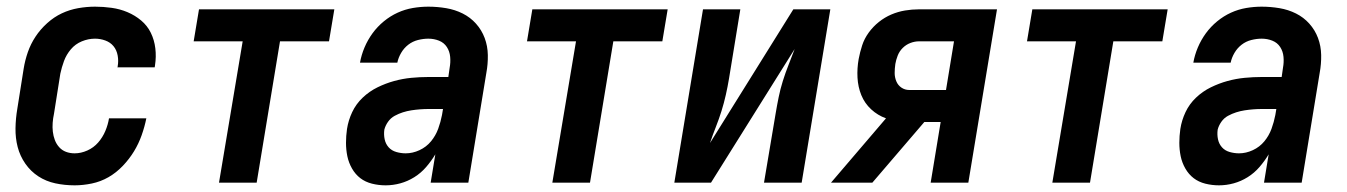

<svg xmlns="http://www.w3.org/2000/svg" viewBox="-20 -548 4040 576"><path d="M204 8Q174 8 146 2Q118 -4 95 -19Q72 -34 56 -57Q40 -80 33 -107Q26 -134 26.5 -163.5Q27 -193 32 -222L51 -342Q55 -367 63.5 -391.5Q72 -416 86.5 -438Q101 -460 121.5 -478.5Q142 -497 165.5 -508Q189 -519 214.5 -523.5Q240 -528 265 -528Q290 -528 315 -524.5Q340 -521 362.5 -511.5Q385 -502 403.5 -486.5Q422 -471 432.5 -449.5Q443 -428 446 -403Q449 -378 445 -352Q445 -350 444.5 -348.5Q444 -347 444 -346H332Q333 -347 333 -347.5Q333 -348 333 -349Q336 -365 333 -381.5Q330 -398 320.5 -409.5Q311 -421 296 -426.5Q281 -432 265 -432Q245 -432 225.5 -424Q206 -416 192.5 -400Q179 -384 172 -365Q165 -346 161 -327L142 -207Q139 -193 138 -179.5Q137 -166 138.5 -153Q140 -140 144.5 -128Q149 -116 157.5 -106.5Q166 -97 178 -92.5Q190 -88 204 -88Q223 -88 242 -96.5Q261 -105 274.5 -120.5Q288 -136 296 -155Q304 -174 307 -193H419Q414 -168 405 -142.5Q396 -117 382 -94Q368 -71 348.5 -50.5Q329 -30 305.5 -16.5Q282 -3 255.5 2.5Q229 8 204 8Z M637 0 708 -424H561L577 -520H983L967 -424H820L750 0Z M1137 8Q1116 8 1096 3Q1076 -2 1061 -13.5Q1046 -25 1036 -42.5Q1026 -60 1022 -79.5Q1018 -99 1018 -119.5Q1018 -140 1021 -161Q1025 -187 1036.5 -211.5Q1048 -236 1068 -255Q1088 -274 1112.5 -286Q1137 -298 1162.5 -305Q1188 -312 1214 -314.5Q1240 -317 1265 -317H1325L1329 -345Q1332 -361 1330.5 -377.5Q1329 -394 1320.5 -407Q1312 -420 1297 -426Q1282 -432 1265 -432Q1250 -432 1234 -428Q1218 -424 1205 -414Q1192 -404 1183.5 -389.5Q1175 -375 1172 -360H1060Q1064 -383 1073.5 -405.5Q1083 -428 1097.5 -448Q1112 -468 1131.5 -484Q1151 -500 1173 -510Q1195 -520 1218.5 -524Q1242 -528 1265 -528Q1292 -528 1318.5 -523.5Q1345 -519 1368 -507.5Q1391 -496 1408 -477Q1425 -458 1434 -434Q1443 -410 1443.5 -383Q1444 -356 1439 -329L1385 0H1272L1286 -85Q1274 -65 1258.5 -47Q1243 -29 1223 -16.5Q1203 -4 1181 2Q1159 8 1137 8ZM1197 -88Q1218 -88 1238.5 -97.5Q1259 -107 1273 -124Q1287 -141 1294.5 -161.5Q1302 -182 1306 -203L1309 -221H1265Q1253 -221 1240 -220Q1227 -219 1214 -217Q1201 -215 1188.5 -211Q1176 -207 1164 -200.5Q1152 -194 1144 -182.5Q1136 -171 1133 -159Q1131 -144 1134 -130Q1137 -116 1146 -106Q1155 -96 1169 -92Q1183 -88 1197 -88Z M1637 0 1708 -424H1561L1577 -520H1983L1967 -424H1820L1750 0Z M2003 0 2089 -520H2201L2167 -312Q2163 -288 2157.5 -263.5Q2152 -239 2144.5 -215Q2137 -191 2127.5 -167Q2118 -143 2110 -119L2360 -520H2471L2385 0H2272L2307 -208Q2311 -232 2316 -256.5Q2321 -281 2328.5 -305Q2336 -329 2345.5 -353Q2355 -377 2364 -401L2113 0Z M2473 0 2638 -193Q2613 -202 2593.5 -220Q2574 -238 2564 -262.5Q2554 -287 2552.5 -315Q2551 -343 2556 -371Q2560 -392 2566.5 -412Q2573 -432 2586 -450Q2599 -468 2616.5 -482Q2634 -496 2654 -504.5Q2674 -513 2695 -516.5Q2716 -520 2737 -520H2971L2885 0H2772L2802 -182H2753L2597 0ZM2708 -278H2818L2842 -424H2737Q2724 -424 2711 -419Q2698 -414 2688 -404Q2678 -394 2673 -381Q2668 -368 2666 -356Q2664 -342 2664 -329Q2664 -316 2669 -304Q2674 -292 2684.5 -285Q2695 -278 2708 -278Z M3137 0 3208 -424H3061L3077 -520H3483L3467 -424H3320L3250 0Z M3637 8Q3616 8 3596 3Q3576 -2 3561 -13.5Q3546 -25 3536 -42.5Q3526 -60 3522 -79.5Q3518 -99 3518 -119.5Q3518 -140 3521 -161Q3525 -187 3536.5 -211.5Q3548 -236 3568 -255Q3588 -274 3612.5 -286Q3637 -298 3662.5 -305Q3688 -312 3714 -314.5Q3740 -317 3765 -317H3825L3829 -345Q3832 -361 3830.5 -377.5Q3829 -394 3820.5 -407Q3812 -420 3797 -426Q3782 -432 3765 -432Q3750 -432 3734 -428Q3718 -424 3705 -414Q3692 -404 3683.5 -389.5Q3675 -375 3672 -360H3560Q3564 -383 3573.5 -405.5Q3583 -428 3597.5 -448Q3612 -468 3631.5 -484Q3651 -500 3673 -510Q3695 -520 3718.5 -524Q3742 -528 3765 -528Q3792 -528 3818.5 -523.5Q3845 -519 3868 -507.5Q3891 -496 3908 -477Q3925 -458 3934 -434Q3943 -410 3943.5 -383Q3944 -356 3939 -329L3885 0H3772L3786 -85Q3774 -65 3758.5 -47Q3743 -29 3723 -16.5Q3703 -4 3681 2Q3659 8 3637 8ZM3697 -88Q3718 -88 3738.5 -97.5Q3759 -107 3773 -124Q3787 -141 3794.5 -161.5Q3802 -182 3806 -203L3809 -221H3765Q3753 -221 3740 -220Q3727 -219 3714 -217Q3701 -215 3688.5 -211Q3676 -207 3664 -200.5Q3652 -194 3644 -182.5Q3636 -171 3633 -159Q3631 -144 3634 -130Q3637 -116 3646 -106Q3655 -96 3669 -92Q3683 -88 3697 -88Z"/></svg>

Font: Iosevka SS04 Oblique
Style: Bold
Weight: 700
Italic angle: -9°
Monospace: yes
Designer: Belleve Invis
Foundry: Belleve Invis
Version: Version 19.0.0; ttfautohint (v1.8.4)